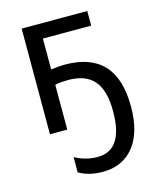

<svg xmlns="http://www.w3.org/2000/svg" viewBox="-116 -616 766 941"><g transform="rotate(-15 266.5 -145.5)"><path d="M288.1 245.1Q219.7 245.1 168 215.8V138.2Q221.7 168 283.2 168Q413.1 168 413.1 -29.8Q413.1 -134.8 370.8 -184.3Q328.6 -233.9 240.2 -233.9Q202.1 -233.9 172.9 -227.1V0H85V-536.1H418V-461.9H172.9V-305.2Q212.9 -311 242.2 -311Q373.5 -311 438.7 -241Q503.9 -170.9 503.9 -28.8Q503.9 102.1 446.8 173.6Q389.6 245.1 288.1 245.1Z"/></g></svg>

Font: Noto Sans Southeast Asian
Style: Regular
Weight: 400
Designer: Monotype Design Team
Foundry: Monotype Imaging Inc.
Version: Version 1.06 uh; ttfautohint (v1.4.1)